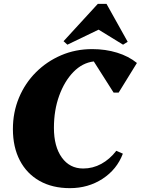

<svg xmlns="http://www.w3.org/2000/svg" viewBox="-20 -961 731 997"><path d="M343 16Q252 16 185.5 -21.5Q119 -59 83 -128Q47 -197 47 -291Q47 -378 78.5 -453.5Q110 -529 166.5 -585.5Q223 -642 297.5 -674Q372 -706 459 -706Q528 -706 588 -687.5Q648 -669 691 -634L596 -480H570L467 -642Q408 -635 361.5 -587.5Q315 -540 287.5 -464.5Q260 -389 260 -297Q260 -200 301 -143Q342 -86 412 -86Q462 -86 506 -110Q550 -134 584 -178L618 -163Q587 -81 512.5 -32.5Q438 16 343 16ZM330 -729 310 -747 488 -941H533L643 -744L619 -729L492 -807Z"/></svg>

Font: Platypi ExtraBold
Style: Italic
Weight: 800
Italic angle: -13°
Designer: David Sargent
Foundry: Bolt Cutter Type
Version: Version 1.200; ttfautohint (v1.8.4.7-5d5b)